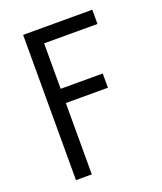

<svg xmlns="http://www.w3.org/2000/svg" viewBox="-136 -824 772 913"><g transform="rotate(-20 250.0 -367.5)"><path d="M90 0V-735H440V-663H170V-433H383V-361H170V0Z"/></g></svg>

Font: Iosevka SS08
Style: Regular
Weight: 400
Monospace: yes
Designer: Belleve Invis
Foundry: Belleve Invis
Version: 2.1.0; ttfautohint (v1.8.2)